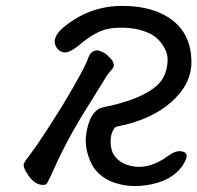

<svg xmlns="http://www.w3.org/2000/svg" viewBox="-20 -616 663 645"><path d="M378.9 2Q346.7 -5.9 323.2 -23.7Q299.8 -41.5 288.3 -64Q276.9 -86.4 271.5 -111.6Q266.1 -136.7 269 -160.9Q272 -185.1 279.1 -205.3Q286.1 -225.6 298.3 -239Q310.5 -252.4 324.2 -254.9Q407.7 -272 456.8 -296.1Q505.9 -320.3 524.2 -348.4Q542.5 -376.5 543 -415Q543.5 -424.3 540.3 -436.3Q537.1 -448.2 526.6 -464.6Q516.1 -481 499 -493.9Q481.9 -506.8 450.7 -515.4Q419.4 -523.9 378.9 -522.9Q343.3 -522.5 315.9 -510.5Q288.6 -498.5 258.8 -475.1Q221.2 -441.9 201.2 -439.9Q194.3 -439 186 -442.4Q177.7 -445.8 171.9 -453.6Q166 -461.4 164.1 -471.4Q162.1 -481.4 168.7 -495.1Q175.3 -508.8 190.9 -522Q278.3 -596.2 391.1 -596.2Q497.6 -596.2 560.3 -547.1Q623 -498 623 -407.2Q623 -332.5 554.9 -272.7Q486.8 -212.9 373 -190.9Q365.7 -189.5 359.4 -177.2Q353 -165 351.8 -147.7Q350.6 -130.4 355.2 -112.3Q359.9 -94.2 377 -79.1Q394 -64 421.9 -58.1Q480.5 -45.4 544.9 -92.3Q546.9 -93.8 547.9 -94.2Q572.3 -112.3 593.3 -106.9Q609.9 -102.5 606.4 -87.4Q606.4 -85.9 606 -85Q596.7 -57.6 572.8 -36.4Q548.8 -15.1 517.3 -4.6Q485.8 5.9 449.2 8.5Q412.6 11.2 378.9 2ZM120.1 4.9Q95.2 2.4 75.7 -25.9Q56.2 -54.2 60.1 -65.9Q63 -72.3 66.2 -76.9Q69.3 -81.5 74 -87.4Q78.6 -93.3 82 -98.1Q114.7 -141.1 190.9 -263.2Q267.1 -390.1 276.9 -422.9Q282.7 -438 293 -443.4Q303.2 -448.7 313.5 -445.6Q323.7 -442.4 332.3 -436.8Q340.8 -431.2 346.2 -424.8Q358.4 -413.6 361.1 -404.3Q363.8 -395 360.8 -389.6Q357.9 -384.3 349.1 -375Q338.9 -362.8 333 -352.1L254.9 -226.1Q241.2 -203.6 228 -180.4Q214.8 -157.2 205.8 -140.1Q196.8 -123 186.8 -102.8Q176.8 -82.5 172.1 -72.3Q167.5 -62 160.2 -46.1Q152.8 -30.3 151.9 -27.8Q140.1 -2.4 136 2Q131.8 6.3 120.1 4.9Z"/></svg>

Font: Florida Vibes
Style: Regular
Weight: 400
Italic angle: -30°
Designer: Turbologo.com
Foundry: Turbologo.com
Version: Version 1.000;hotconv 1.0.109;makeotfexe 2.5.65596